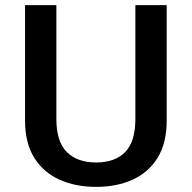

<svg xmlns="http://www.w3.org/2000/svg" viewBox="-20 -720 750 751"><path d="M356 11Q276 11 213.2 -17Q150.5 -45 114.2 -102.5Q78 -160 78 -248V-700H200.5V-254.5Q200.5 -166 241.5 -125.2Q282.5 -84.5 356 -84.5Q429.5 -84.5 469.5 -125.2Q509.5 -166 509.5 -254.5V-700H632V-248Q632 -160 596.2 -102.5Q560.5 -45 498.2 -17Q436 11 356 11Z"/></svg>

Font: League Mono Medium
Style: Regular
Weight: 500
Width: 6
Designer: Tyler Finck
Foundry: The League of Moveable Type / Tyler Finck
Version: Version 2.300;RELEASE